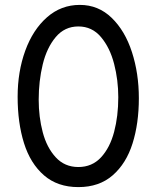

<svg xmlns="http://www.w3.org/2000/svg" viewBox="-20 -751 640 784"><path d="M52 -356Q52 -458.5 83.2 -544.2Q114.5 -630 172 -680.5Q229.5 -731 306 -731Q381.5 -731 436 -678.2Q490.5 -625.5 518.8 -538.2Q547 -451 547 -350Q547 -247 521.2 -165.2Q495.5 -83.5 440.2 -35.2Q385 13 300 13Q215 13 159.5 -35.2Q104 -83.5 78 -166.5Q52 -249.5 52 -356ZM463 -354Q463 -424 446 -490Q429 -556 392.5 -599.5Q356 -643 300 -643Q244 -643 207.5 -599.5Q171 -556 154.5 -488Q138 -420 138 -344Q138 -273.5 154.5 -211Q171 -148.5 207.5 -108.8Q244 -69 300 -69Q356 -69 392.5 -108.5Q429 -148 446 -212.5Q463 -277 463 -354Z"/></svg>

Font: JuliaMono Light
Style: Regular
Weight: 300
Monospace: yes
Designer: cormullion
Foundry: corm
Version: Version 0.054; ttfautohint (v1.8.4)